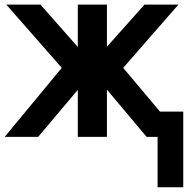

<svg xmlns="http://www.w3.org/2000/svg" viewBox="-20 -583 812 818"><path d="M0 0 243.2 -293.9 6.8 -563.5H152.3L311.5 -382.8V-563.5H435.5V-383.8L595.7 -563.5H740.2L504.9 -293.9L752 0H604.5L435.5 -201.2V0H311.5V-200.2L142.6 0ZM651.4 -107.4H760.7V214.8H651.4Z"/></svg>

Font: Gothic A1
Style: Bold
Weight: 700
Version: Version 2.50